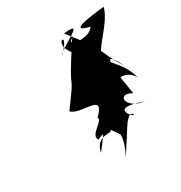

<svg xmlns="http://www.w3.org/2000/svg" viewBox="-142 -741 745 790"><g transform="rotate(-30 230.5 -345.5)"><path d="M294 -154C348 -238 289 -121 287 -281C266 -315 388 -400 438 -315C413 -398 371 -413 362 -444C314 -470 443 -559 461 -637C450 -635 257 -620 373 -593C354 -553 237 -563 285 -591C132 -357 244 -498 124 -335C158 -296 294 -335 211 -254C230 -238 144 -203 170 -174C200 -193 310 -209 230 -54ZM276 -123C259 -95 330 -234 347 -190C344 -178 262 -270 413 -215C323 -228 326 -305 389 -268C351 -478 378 -460 416 -380C347 -489 391 -464 265 -623C381 -637 225 -576 212 -548C306 -639 184 -611 264 -530C289 -518 148 -401 276 -392C219 -248 254 -250 151 -122C174 -220 272 -138 213 -213Z"/></g></svg>

Font: Asimov Silicon
Style: Regular
Weight: 400
Designer: Google
Version: Version 2.000980; 2014